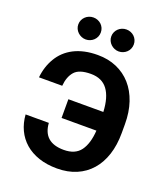

<svg xmlns="http://www.w3.org/2000/svg" viewBox="-168 -1063 1036 1189"><g transform="rotate(20 350.0 -468.0)"><path d="M92 -612.2Q109 -641 133.3 -664.1Q157.7 -687.1 189.3 -703.5Q220.9 -719.8 260.1 -728.5Q299.4 -737.2 346.2 -737.2Q415.5 -737.2 471.4 -712.9Q527.3 -688.6 567.1 -643.6Q606.9 -598.7 628.4 -534.8Q649.9 -470.9 649.9 -392V-333.1Q649.9 -253.9 629.1 -190.3Q608.3 -126.8 569.2 -82.4Q530.2 -38 474.1 -14Q418 9.9 347.3 9.9Q279.8 9.9 226.6 -8.2Q173.3 -26.3 135.7 -59.1Q98 -92 76.5 -137.6Q55 -183.2 51.1 -238.3H204.2Q212.4 -112.6 347.3 -112.6Q422.6 -112.6 457.4 -160.2Q491.8 -207.4 497.5 -294H267.8V-417.3H498.2Q494 -512.4 456.7 -562.5Q419.4 -612.6 346.2 -612.6Q269.2 -612.6 239 -578.1Q208.5 -543.3 203.5 -482.6H50.4Q57.5 -554.3 92 -612.2ZM384.2 -874.3Q384.2 -889.9 390.3 -903.1Q396.3 -916.2 406.4 -925.8Q416.5 -935.4 430 -940.9Q443.5 -946.4 458.8 -946.4Q474.1 -946.4 487.6 -940.9Q501.1 -935.4 511 -925.8Q521 -916.2 526.8 -903.1Q532.7 -889.9 532.7 -874.3Q532.7 -859 526.8 -845.7Q521 -832.4 510.8 -822.6Q500.7 -812.9 487.2 -807.4Q473.7 -801.8 458.8 -801.8Q443.9 -801.8 430.4 -807.5Q416.9 -813.2 406.6 -823Q396.3 -832.7 390.3 -845.9Q384.2 -859 384.2 -874.3ZM241.5 -946.4Q256.7 -946.4 270.2 -940.9Q283.7 -935.4 293.7 -925.8Q303.6 -916.2 309.5 -903.1Q315.3 -889.9 315.3 -874.3Q315.3 -859 309.5 -845.7Q303.6 -832.4 293.5 -822.6Q283.4 -812.9 269.9 -807.4Q256.4 -801.8 241.5 -801.8Q226.6 -801.8 213.1 -807.5Q199.6 -813.2 189.3 -823Q179 -832.7 172.9 -845.9Q166.9 -859 166.9 -874.3Q166.9 -889.9 172.9 -903.1Q179 -916.2 189.1 -925.8Q199.2 -935.4 212.7 -940.9Q226.2 -946.4 241.5 -946.4Z"/></g></svg>

Font: Inter P
Style: Bold
Weight: 700
Designer: Rasmus Andersson
Foundry: rsms
Version: Version 3.018;git-588b23468